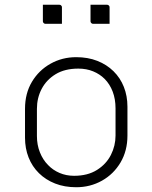

<svg xmlns="http://www.w3.org/2000/svg" viewBox="-20 -776 640 806"><path d="M300 -536Q349 -536 388.5 -520.5Q428 -505 456.5 -477Q485 -449 500 -411Q515 -373 515 -328V-207Q515 -143 486 -94Q457 -45 408 -17.5Q359 10 300 10Q251 10 211.5 -5.5Q172 -21 143.5 -49Q115 -77 100 -115Q85 -153 85 -198V-319Q85 -384 114 -432.5Q143 -481 192 -508.5Q241 -536 300 -536ZM309 -488Q252 -488 213.5 -464.5Q175 -441 155 -403Q135 -365 135 -319V-205Q135 -168 147.5 -136.5Q160 -105 182 -83Q202 -62 230 -50Q258 -38 291 -38Q348 -38 387 -62.5Q426 -87 445.5 -125.5Q465 -164 465 -207V-321Q465 -360 453 -391.5Q441 -423 419 -445Q399 -465 371 -476.5Q343 -488 309 -488ZM160 -756Q177 -756 194.5 -756Q212 -756 229 -756Q233 -756 235 -754.5Q237 -753 238.5 -751Q240 -749 240 -745V-676Q223 -676 205.5 -676Q188 -676 171 -676Q168 -676 165.5 -677.5Q163 -679 161.5 -681.5Q160 -684 160 -687ZM360 -756Q377 -756 394.5 -756Q412 -756 429 -756Q433 -756 435 -754.5Q437 -753 438.5 -751Q440 -749 440 -745V-676Q423 -676 405.5 -676Q388 -676 371 -676Q368 -676 365.5 -677.5Q363 -679 361.5 -681.5Q360 -684 360 -687Z"/></svg>

Font: Recursive Sans Linear Light
Style: Regular
Weight: 300
Version: Version 1.085